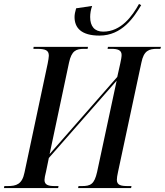

<svg xmlns="http://www.w3.org/2000/svg" viewBox="-48 -951 834 971"><path d="M455 -771C570 -771 630 -865 666 -925L655 -931C621 -870 565 -791 474 -791C430 -791 408 -818 408 -865C408 -882 411 -902 418 -921L337 -909C332 -892 329 -878 329 -865C329 -811 362 -771 455 -771ZM-28 0H246L248 -10H230C198 -10 177 -15 177 -41C177 -49 180 -64 185 -84L199 -152L542 -543L443 -81C429 -19 410 -10 366 -10H349L347 0H615L617 -10H600C564 -10 543 -14 543 -42C543 -51 545 -64 549 -82L667 -634C679 -695 705 -704 747 -704H763L766 -714H498L496 -704H514C547 -704 567 -698 567 -673C567 -663 564 -647 560 -629L545 -562L203 -172L301 -634C314 -695 337 -704 378 -704H395L397 -714H122L121 -704H137C182 -704 199 -697 199 -669C199 -660 196 -646 193 -629L76 -79C64 -19 35 -10 -10 -10H-26Z"/></svg>

Font: Noto Serif Display Condensed Medium
Style: Italic
Weight: 500
Width: 3
Italic angle: -12°
Designer: Monotype Design Team
Foundry: Monotype Imaging Inc.
Version: Version 2.009